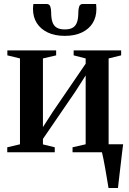

<svg xmlns="http://www.w3.org/2000/svg" viewBox="-20 -766 647 966"><path d="M526 180Q522.5 159 518.2 133.5Q514 108 509.5 82.2Q505 56.5 500.5 34.2Q496 12 492.5 -2L465.5 -40H599.5Q597 -20.5 594.2 2Q591.5 24.5 588.8 48.5Q586 72.5 583.2 95.8Q580.5 119 578 140.5Q575.5 162 573.5 180ZM16.5 0V-25L80.5 -40V-472L17 -487.5V-512.5H262.5V-487.5L196 -472V-126.5L246 -204L411 -445.5V-472L350.5 -487.5V-512.5H589.5V-487.5L526.5 -472V-40L590.5 -25V0H345V-25L411 -40V-386.5L360 -306.5L196 -67V-39.5L255.5 -25V0ZM214 -746Q228.5 -746 233 -733.5Q237.5 -721 237.5 -701.5Q237.5 -674 243.8 -655.2Q250 -636.5 265 -627.2Q280 -618 306 -618Q332 -618 346.8 -627.2Q361.5 -636.5 367.8 -655.2Q374 -674 374 -701.5Q374 -721 378.5 -733.5Q383 -746 397 -746H463.5Q464 -740 464.5 -733.5Q465 -727 465 -720.5Q465 -680.5 446.5 -650.2Q428 -620 392.2 -602.8Q356.5 -585.5 306 -585.5Q255.5 -585.5 219.8 -602.8Q184 -620 165 -650.2Q146 -680.5 146 -720.5Q146 -727 146.5 -733.2Q147 -739.5 148 -746Z"/></svg>

Font: Merriweather 120pt SemiBold
Style: Regular
Weight: 600
Version: Version 2.100